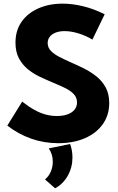

<svg xmlns="http://www.w3.org/2000/svg" viewBox="-20 -767 646 1048"><path d="M20 -81.5 101.1 -212.4Q135.7 -185.1 167 -167.7Q198.2 -150.4 228.5 -142.1Q258.8 -133.8 290 -133.8Q324.2 -133.8 348.9 -142.8Q373.5 -151.9 387 -168.5Q400.4 -185.1 400.4 -208Q400.4 -234.9 382.3 -253.7Q364.3 -272.5 334.7 -286.9Q305.2 -301.3 270.5 -315.4Q235.4 -330.1 199 -347.2Q162.6 -364.3 132.3 -388.9Q102.1 -413.6 83.3 -448.7Q64.5 -483.9 64.5 -534.2Q64.5 -600.6 97.9 -648.2Q131.3 -695.8 189.7 -721.4Q248 -747.1 321.8 -747.1Q375.5 -747.1 433.8 -732.9Q492.2 -718.8 551.3 -689L484.4 -550.8Q449.2 -572.3 408.4 -584.7Q367.7 -597.2 332.5 -597.2Q304.7 -597.2 283.9 -589.1Q263.2 -581.1 251.7 -566.4Q240.2 -551.8 240.2 -532.2Q240.2 -507.3 258.1 -489Q275.9 -470.7 304.7 -456.1Q333.5 -441.4 367.2 -426.3Q402.8 -411.1 439.7 -392.6Q476.6 -374 507.6 -348.9Q538.6 -323.7 557.4 -288.6Q576.2 -253.4 576.2 -204.1Q576.2 -139.2 541.3 -89.6Q506.3 -40 443.6 -12.7Q380.9 14.6 297.9 14.6Q221.2 14.6 150.6 -10Q80.1 -34.7 20 -81.5ZM280.8 260.7 225.6 212.4Q246.6 195.3 257.3 169.7Q268.1 144 268.1 116.2Q268.1 74.2 246.1 43L362.8 19Q375.5 54.7 375.5 92.3Q375.5 146.5 349.9 192.1Q324.2 237.8 280.8 260.7Z"/></svg>

Font: Kumbh Sans ExtraBold
Style: Regular
Weight: 800
Version: Version 1.005